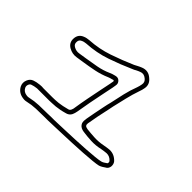

<svg xmlns="http://www.w3.org/2000/svg" viewBox="-130 -1033 1259 1259"><g transform="rotate(45 500.0 -403.5)"><path d="M184 -53Q178 -53 175 -54Q128 -59 107 -98Q94 -124 105 -151Q115 -177 139 -185Q158 -192 188 -195Q205 -197 221 -195H303Q328 -195 359 -198Q375 -200 393 -203.5Q411 -207 433 -213Q447 -216 452 -235Q455 -243 455 -248Q463 -300 473 -351.5Q483 -403 493 -452Q497 -470 500.5 -488.5Q504 -507 508 -525L509 -531Q510 -536 510.5 -539.5Q511 -543 512 -547Q514 -555 510 -557Q509 -558 505 -558L496 -555Q489 -554 482.5 -551.5Q476 -549 470 -547Q424 -527 377 -517.5Q330 -508 283 -501Q270 -499 257 -497Q244 -495 231 -493Q194 -487 161 -506Q127 -526 129 -565Q131 -606 167 -621Q178 -626 189 -628Q200 -630 210 -631Q296 -636 376.5 -663.5Q457 -691 532 -724Q537 -727 542.5 -729.5Q548 -732 553 -735Q560 -739 567 -742Q574 -745 581 -748Q626 -766 662 -734Q697 -706 689 -665Q686 -646 678 -625Q662 -579 650.5 -530.5Q639 -482 628 -435Q625 -420 622 -405.5Q619 -391 616 -377Q609 -346 602.5 -314Q596 -282 591 -250L589 -240Q587 -226 592 -220Q596 -213 614 -210Q647 -206 685.5 -204Q724 -202 764 -210Q775 -212 787.5 -214Q800 -216 813 -217Q856 -218 887 -184Q899 -169 897 -147Q894 -128 881 -119L879 -118Q869 -111 858.5 -104.5Q848 -98 836 -94Q820 -90 784.5 -86.5Q749 -83 703 -80Q657 -77 609 -75Q561 -73 519 -71.5Q477 -70 449.5 -69Q422 -68 418 -68Q403 -67 388 -67Q373 -67 358 -67Q320 -67 280.5 -65.5Q241 -64 203 -55Q199 -54 194 -53.5Q189 -53 184 -53ZM178 -84Q183 -83 188 -83.5Q193 -84 197 -85Q237 -94 277.5 -95.5Q318 -97 358 -97Q372 -98 387 -98Q402 -98 417 -98Q422 -98 449.5 -99Q477 -100 518.5 -101.5Q560 -103 607 -105Q654 -107 699 -110Q744 -113 778.5 -116.5Q813 -120 828 -124Q836 -126 844.5 -131Q853 -136 861 -142L864 -144Q866 -146 867 -151Q867 -160 864 -164Q843 -188 814 -187Q803 -186 791.5 -184.5Q780 -183 770 -181Q727 -171 686 -173Q645 -175 610 -180Q580 -184 567 -202Q555 -218 560 -245L561 -255Q567 -287 573 -319.5Q579 -352 586 -384Q589 -398 592 -412.5Q595 -427 599 -441Q609 -489 620.5 -538.5Q632 -588 650 -635Q656 -652 659 -670Q664 -695 643 -711Q619 -731 593 -720Q586 -718 579.5 -714.5Q573 -711 566 -708Q561 -705 555.5 -702Q550 -699 544 -697Q468 -663 385 -634.5Q302 -606 211 -601Q204 -600 195.5 -598.5Q187 -597 179 -593Q159 -585 159 -564Q157 -543 176 -532Q200 -518 226 -523Q239 -525 252 -527Q265 -529 278 -531Q323 -538 369 -546.5Q415 -555 457 -574Q465 -578 473 -580.5Q481 -583 489 -585L497 -587Q517 -592 530 -580Q547 -565 542 -543L538 -519Q534 -501 530.5 -482.5Q527 -464 523 -446Q513 -397 503 -346Q493 -295 485 -244Q483 -234 481 -227Q472 -192 441 -184Q417 -177 398 -173.5Q379 -170 362 -168Q346 -167 330 -166Q314 -165 303 -165H191Q166 -162 149 -156Q138 -153 133 -140Q127 -126 134 -112Q147 -87 178 -84Z"/></g></svg>

Font: Shizuru
Style: Regular
Weight: 400
Version: Version 1.000